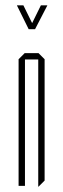

<svg xmlns="http://www.w3.org/2000/svg" viewBox="-20 -700 238 723"><path d="M50 0V-477L73 -500H125L148 -477V-20L125 3H124V-476H74V0ZM88 -590 44 -679V-680H68L101 -613L134 -680H158V-679L112 -590Z"/></svg>

Font: Foldit Thin Thin
Style: Regular
Weight: 250
Version: Version 1.003